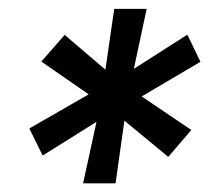

<svg xmlns="http://www.w3.org/2000/svg" viewBox="-20 -775 471 432"><path d="M188.5 -556.5 73 -636.5 125.5 -696.5 283 -562 288.5 -565 410.5 -482.5 358.5 -422 194 -558ZM240 -362.5H167L206 -541.5L237 -755H310L267 -554ZM187 -560 401.5 -697 431 -636 298 -557.5 291.5 -560 76 -425 46 -486 181 -563.5Z"/></svg>

Font: Cabin
Style: Bold Italic
Weight: 700
Width: 4
Italic angle: -10°
Designer: Pablo Impallari
Foundry: Pablo Impallari. http://www.impallari.com Igino Marini. http://www.ikern.com
Version: Version 3.001